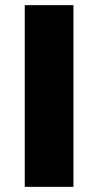

<svg xmlns="http://www.w3.org/2000/svg" viewBox="-20 -725 380 745"><path d="M76 0V-705H265V0Z"/></svg>

Font: Nunito Sans 9pt Black
Style: Regular
Weight: 900
Version: Version 3.101;gftools[0.9.27]